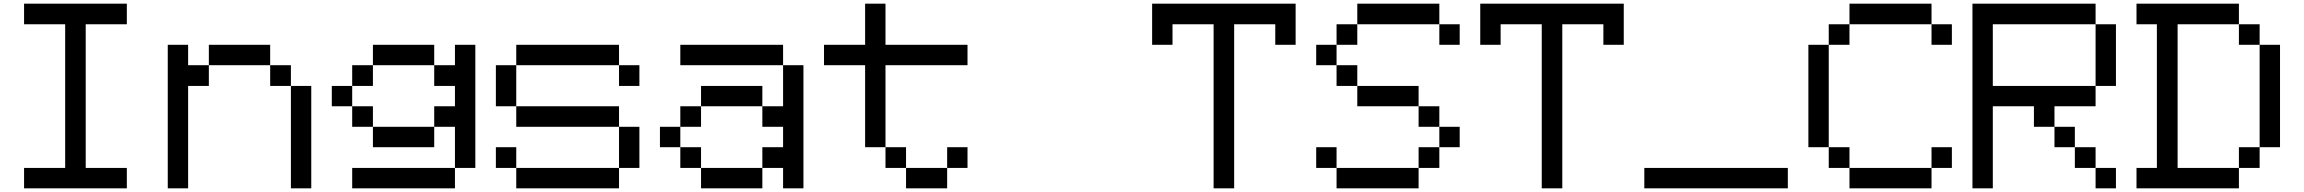

<svg xmlns="http://www.w3.org/2000/svg" viewBox="-20 -1020 12481 1040"><path d="M110.4 0Q110.4 -27.3 110.4 -110.4Q166 -110.4 333 -110.4Q333 -305.7 333 -888.7Q277.3 -888.7 110.4 -888.7Q110.4 -917 110.4 -1000Q250 -1000 667 -1000Q667 -972.7 667 -888.7Q611.3 -888.7 444.3 -888.7Q444.3 -694.3 444.3 -110.4Q500 -110.4 667 -110.4Q667 -83 667 0Q527.3 0 110.4 0Z M1555.7 0Q1555.7 -138.7 1555.7 -554.7Q1583 -554.7 1666 -554.7Q1666 -416 1666 0Q1638.7 0 1555.7 0ZM1443.4 -554.7Q1443.4 -583 1443.4 -667Q1471.7 -667 1555.7 -667Q1555.7 -638.7 1555.7 -554.7Q1527.3 -554.7 1443.4 -554.7ZM888.7 0Q888.7 -194.3 888.7 -777.3Q916 -777.3 999 -777.3Q999 -750 999 -667Q1027.3 -667 1111.3 -667Q1111.3 -638.7 1111.3 -554.7Q1083 -554.7 999 -554.7Q999 -416 999 0Q971.7 0 888.7 0ZM1111.3 -667Q1111.3 -694.3 1111.3 -777.3Q1194.3 -777.3 1443.4 -777.3Q1443.4 -750 1443.4 -667Q1360.4 -667 1111.3 -667Z M1887.7 0Q1887.7 -27.3 1887.7 -110.4Q1916 -110.4 1999 -110.4Q2110.4 -110.4 2444.3 -110.4Q2444.3 -83 2444.3 0Q2304.7 0 1887.7 0ZM2000 -222.7Q2000 -250 2000 -333Q2083 -333 2332 -333Q2332 -305.7 2332 -222.7Q2249 -222.7 2000 -222.7ZM1887.7 -333Q1887.7 -360.4 1887.7 -444.3Q1916 -444.3 2000 -444.3Q2000 -417 2000 -333Q1971.7 -333 1887.7 -333ZM1777.3 -444.3Q1777.3 -471.7 1777.3 -554.7Q1804.7 -554.7 1887.7 -554.7Q1887.7 -527.3 1887.7 -444.3Q1860.4 -444.3 1777.3 -444.3ZM1887.7 -554.7Q1887.7 -583 1887.7 -667Q1916 -667 2000 -667Q2000 -638.7 2000 -554.7Q1971.7 -554.7 1887.7 -554.7ZM2000 -667Q2000 -694.3 2000 -777.3Q2083 -777.3 2332 -777.3Q2332 -750 2332 -667Q2255.9 -667 2027.3 -667Q2020.5 -667 2000 -667ZM2444.3 -110.4Q2444.3 -166 2444.3 -333Q2416 -333 2332 -333Q2332 -360.4 2332 -444.3Q2360.4 -444.3 2444.3 -444.3Q2444.3 -471.7 2444.3 -554.7Q2416 -554.7 2332 -554.7Q2332 -583 2332 -667Q2360.4 -667 2444.3 -667Q2444.3 -694.3 2444.3 -777.3Q2471.7 -777.3 2554.7 -777.3Q2554.7 -610.4 2554.7 -110.4Q2527.3 -110.4 2444.3 -110.4Z M2776.4 0Q2776.4 -27.3 2776.4 -110.4Q2916 -110.4 3333 -110.4Q3333 -83 3333 0Q3193.4 0 2776.4 0ZM2666 -110.4Q2666 -138.7 2666 -222.7Q2693.4 -222.7 2776.4 -222.7Q2776.4 -194.3 2776.4 -110.4Q2749 -110.4 2666 -110.4ZM3333 -110.4Q3333 -166 3333 -333Q3360.4 -333 3443.4 -333Q3443.4 -277.3 3443.4 -110.4Q3416 -110.4 3333 -110.4ZM2776.4 -333Q2776.4 -360.4 2776.4 -444.3Q2916 -444.3 3333 -444.3Q3333 -417 3333 -333Q3193.4 -333 2776.4 -333ZM2666 -444.3Q2666 -500 2666 -667Q2693.4 -667 2776.4 -667Q2776.4 -611.3 2776.4 -444.3Q2749 -444.3 2666 -444.3ZM3333 -554.7Q3333 -583 3333 -667Q3360.4 -667 3443.4 -667Q3443.4 -638.7 3443.4 -554.7Q3416 -554.7 3333 -554.7ZM2776.4 -667Q2776.4 -694.3 2776.4 -777.3Q2916 -777.3 3333 -777.3Q3333 -750 3333 -667Q3228.5 -667 2916 -667Q2880.9 -667 2776.4 -667Z M3777.3 0Q3777.3 -27.3 3777.3 -110.4Q3860.4 -110.4 4109.4 -110.4Q4109.4 -83 4109.4 0Q4026.4 0 3777.3 0ZM3665 -110.4Q3665 -138.7 3665 -222.7Q3693.4 -222.7 3777.3 -222.7Q3777.3 -194.3 3777.3 -110.4Q3749 -110.4 3665 -110.4ZM3554.7 -222.7Q3554.7 -250 3554.7 -333Q3582 -333 3665 -333Q3665 -305.7 3665 -222.7Q3637.7 -222.7 3554.7 -222.7ZM3665 -333Q3665 -360.4 3665 -444.3Q3693.4 -444.3 3777.3 -444.3Q3777.3 -417 3777.3 -333Q3749 -333 3665 -333ZM3777.3 -444.3Q3777.3 -471.7 3777.3 -554.7Q3860.4 -554.7 4109.4 -554.7Q4109.4 -527.3 4109.4 -444.3Q4026.4 -444.3 3777.3 -444.3ZM4221.7 0Q4221.7 -27.3 4221.7 -110.4Q4193.4 -110.4 4109.4 -110.4Q4109.4 -138.7 4109.4 -222.7Q4137.7 -222.7 4221.7 -222.7Q4221.7 -250 4221.7 -333Q4193.4 -333 4109.4 -333Q4109.4 -360.4 4109.4 -444.3Q4137.7 -444.3 4221.7 -444.3Q4221.7 -500 4221.7 -667Q4249 -667 4332 -667Q4332 -500 4332 0Q4304.7 0 4221.7 0ZM3665 -667Q3665 -694.3 3665 -777.3Q3804.7 -777.3 4221.7 -777.3Q4221.7 -750 4221.7 -667Q4130.9 -667 3860.4 -667Q3811.5 -667 3665 -667Z M4887.7 0Q4887.7 -27.3 4887.7 -110.4Q4943.4 -110.4 5110.4 -110.4Q5110.4 -83 5110.4 0Q5054.7 0 4887.7 0ZM4776.4 -110.4Q4776.4 -138.7 4776.4 -222.7Q4803.7 -222.7 4887.7 -222.7Q4887.7 -194.3 4887.7 -110.4Q4860.4 -110.4 4776.4 -110.4ZM5110.4 -110.4Q5110.4 -138.7 5110.4 -222.7Q5137.7 -222.7 5220.7 -222.7Q5220.7 -194.3 5220.7 -110.4Q5193.4 -110.4 5110.4 -110.4ZM4666 -222.7Q4666 -333 4666 -667Q4610.4 -667 4443.4 -667Q4443.4 -694.3 4443.4 -777.3Q4499 -777.3 4666 -777.3Q4666 -833 4666 -1000Q4693.4 -1000 4776.4 -1000Q4776.4 -944.3 4776.4 -777.3Q4887.7 -777.3 5220.7 -777.3Q5220.7 -750 5220.7 -667Q5109.4 -667 4776.4 -667Q4776.4 -555.7 4776.4 -222.7Q4749 -222.7 4666 -222.7Z M6553.7 0Q6553.7 -222.7 6553.7 -888.7Q6498 -888.7 6331.1 -888.7Q6331.1 -861.3 6331.1 -777.3Q6303.7 -777.3 6220.7 -777.3Q6220.7 -833 6220.7 -1000Q6415 -1000 6998 -1000Q6998 -944.3 6998 -777.3Q6970.7 -777.3 6887.7 -777.3Q6887.7 -805.7 6887.7 -888.7Q6832 -888.7 6665 -888.7Q6665 -667 6665 0Q6637.7 0 6553.7 0Z M7219.7 0Q7219.7 -27.3 7219.7 -110.4Q7248 -110.4 7331.1 -110.4Q7415 -110.4 7664.1 -110.4Q7664.1 -83 7664.1 0Q7553.7 0 7219.7 0ZM7109.4 -110.4Q7109.4 -138.7 7109.4 -222.7Q7136.7 -222.7 7219.7 -222.7Q7219.7 -194.3 7219.7 -110.4Q7192.4 -110.4 7109.4 -110.4ZM7664.1 -110.4Q7664.1 -138.7 7664.1 -222.7Q7692.4 -222.7 7776.4 -222.7Q7776.4 -194.3 7776.4 -110.4Q7748 -110.4 7664.1 -110.4ZM7776.4 -222.7Q7776.4 -250 7776.4 -333Q7803.7 -333 7886.7 -333Q7886.7 -305.7 7886.7 -222.7Q7859.4 -222.7 7776.4 -222.7ZM7664.1 -333Q7664.1 -360.4 7664.1 -444.3Q7692.4 -444.3 7776.4 -444.3Q7776.4 -417 7776.4 -333Q7748 -333 7664.1 -333ZM7332 -444.3Q7332 -471.7 7332 -554.7Q7415 -554.7 7664.1 -554.7Q7664.1 -527.3 7664.1 -444.3Q7581.1 -444.3 7332 -444.3ZM7219.7 -554.7Q7219.7 -583 7219.7 -667Q7248 -667 7332 -667Q7332 -638.7 7332 -554.7Q7303.7 -554.7 7219.7 -554.7ZM7109.4 -667Q7109.4 -694.3 7109.4 -777.3Q7136.7 -777.3 7219.7 -777.3Q7219.7 -750 7219.7 -667Q7192.4 -667 7109.4 -667ZM7219.7 -777.3Q7219.7 -805.7 7219.7 -888.7Q7248 -888.7 7332 -888.7Q7332 -861.3 7332 -777.3Q7303.7 -777.3 7219.7 -777.3ZM7776.4 -777.3Q7776.4 -805.7 7776.4 -888.7Q7803.7 -888.7 7886.7 -888.7Q7886.7 -861.3 7886.7 -777.3Q7859.4 -777.3 7776.4 -777.3ZM7332 -888.7Q7332 -917 7332 -1000Q7442.4 -1000 7776.4 -1000Q7776.4 -972.7 7776.4 -888.7Q7665 -888.7 7332 -888.7Z M8331.1 0Q8331.1 -222.7 8331.1 -888.7Q8275.4 -888.7 8108.4 -888.7Q8108.4 -861.3 8108.4 -777.3Q8081.1 -777.3 7998 -777.3Q7998 -833 7998 -1000Q8192.4 -1000 8775.4 -1000Q8775.4 -944.3 8775.4 -777.3Q8748 -777.3 8665 -777.3Q8665 -805.7 8665 -888.7Q8609.4 -888.7 8442.4 -888.7Q8442.4 -667 8442.4 0Q8415 0 8331.1 0Z M8886.7 0Q8886.7 -27.3 8886.7 -110.4Q9081.1 -110.4 9664.1 -110.4Q9664.1 -83 9664.1 0Q9469.7 0 8886.7 0Z M9998 0Q9998 -27.3 9998 -110.4Q10108.4 -110.4 10442.4 -110.4Q10442.4 -83 10442.4 0Q10331.1 0 9998 0ZM9885.7 -110.4Q9885.7 -138.7 9885.7 -222.7Q9914.1 -222.7 9998 -222.7Q9998 -194.3 9998 -110.4Q9969.7 -110.4 9885.7 -110.4ZM10442.4 -110.4Q10442.4 -138.7 10442.4 -222.7Q10469.7 -222.7 10552.7 -222.7Q10552.7 -194.3 10552.7 -110.4Q10525.4 -110.4 10442.4 -110.4ZM9775.4 -222.7Q9775.4 -361.3 9775.4 -777.3Q9802.7 -777.3 9885.7 -777.3Q9885.7 -638.7 9885.7 -222.7Q9858.4 -222.7 9775.4 -222.7ZM9885.7 -777.3Q9885.7 -805.7 9885.7 -888.7Q9914.1 -888.7 9998 -888.7Q9998 -861.3 9998 -777.3Q9969.7 -777.3 9885.7 -777.3ZM10442.4 -777.3Q10442.4 -805.7 10442.4 -888.7Q10469.7 -888.7 10552.7 -888.7Q10552.7 -861.3 10552.7 -777.3Q10525.4 -777.3 10442.4 -777.3ZM9998 -888.7Q9998 -917 9998 -1000Q10108.4 -1000 10442.4 -1000Q10442.4 -972.7 10442.4 -888.7Q10358.4 -888.7 10108.4 -888.7Q10081.1 -888.7 9998 -888.7Z M11331.1 0Q11331.1 -27.3 11331.1 -110.4Q11358.4 -110.4 11441.4 -110.4Q11441.4 -83 11441.4 0Q11414.1 0 11331.1 0ZM11218.8 -110.4Q11218.8 -138.7 11218.8 -222.7Q11247.1 -222.7 11331.1 -222.7Q11331.1 -194.3 11331.1 -110.4Q11302.7 -110.4 11218.8 -110.4ZM11108.4 -222.7Q11108.4 -250 11108.4 -333Q11135.7 -333 11218.8 -333Q11218.8 -305.7 11218.8 -222.7Q11191.4 -222.7 11108.4 -222.7ZM11331.1 -554.7Q11331.1 -638.7 11331.1 -888.7Q11358.4 -888.7 11441.4 -888.7Q11441.4 -805.7 11441.4 -554.7Q11414.1 -554.7 11331.1 -554.7ZM10664.1 0Q10664.1 -250 10664.1 -1000Q10831.1 -1000 11331.1 -1000Q11331.1 -972.7 11331.1 -888.7Q11191.4 -888.7 10774.4 -888.7Q10774.4 -805.7 10774.4 -554.7Q10914.1 -554.7 11331.1 -554.7Q11331.1 -527.3 11331.1 -444.3Q11275.4 -444.3 11108.4 -444.3Q11108.4 -417 11108.4 -333Q11081.1 -333 10997.1 -333Q10997.1 -360.4 10997.1 -444.3Q10941.4 -444.3 10774.4 -444.3Q10774.4 -333 10774.4 0Q10747.1 0 10664.1 0Z M12107.4 -110.4Q12107.4 -138.7 12107.4 -222.7Q12135.7 -222.7 12219.7 -222.7Q12219.7 -194.3 12219.7 -110.4Q12191.4 -110.4 12107.4 -110.4ZM12219.7 -222.7Q12219.7 -361.3 12219.7 -777.3Q12247.1 -777.3 12330.1 -777.3Q12330.1 -638.7 12330.1 -222.7Q12302.7 -222.7 12219.7 -222.7ZM12107.4 -777.3Q12107.4 -805.7 12107.4 -888.7Q12135.7 -888.7 12219.7 -888.7Q12219.7 -861.3 12219.7 -777.3Q12191.4 -777.3 12107.4 -777.3ZM11552.7 0Q11552.7 -27.3 11552.7 -110.4Q11580.1 -110.4 11663.1 -110.4Q11663.1 -305.7 11663.1 -888.7Q11635.7 -888.7 11552.7 -888.7Q11552.7 -917 11552.7 -1000Q11691.4 -1000 12107.4 -1000Q12107.4 -972.7 12107.4 -888.7Q12024.4 -888.7 11775.4 -888.7Q11775.4 -694.3 11775.4 -110.4Q11858.4 -110.4 12107.4 -110.4Q12107.4 -83 12107.4 0Q11968.8 0 11552.7 0Z"/></svg>

Font: Ingsat TST_CRD
Style: Regular
Weight: 300
Designer: Tofik Waleny
Version: 1.0